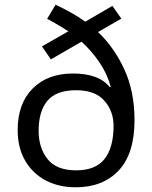

<svg xmlns="http://www.w3.org/2000/svg" viewBox="-20 -785 645 815"><path d="M216 -765Q248 -750 280.5 -732Q313 -714 342 -693L457 -760L495 -706L396 -649Q464 -585 507.5 -491Q551 -397 551 -275Q551 -133 484 -61.5Q417 10 301 10Q229 10 173.5 -19.5Q118 -49 86.5 -103.5Q55 -158 55 -233Q55 -345 118.5 -409Q182 -473 290 -473Q343 -473 382.5 -459Q422 -445 446 -415L450 -417Q434 -474 401 -522Q368 -570 326 -608L196 -533L158 -588L270 -652Q249 -666 226 -679.5Q203 -693 180 -705ZM303 -402Q219 -402 181.5 -357.5Q144 -313 144 -230Q144 -157 182 -109.5Q220 -62 303 -62Q386 -62 424 -110.5Q462 -159 462 -251Q462 -313 423 -357.5Q384 -402 303 -402Z"/></svg>

Font: Noto Sans Saurashtra
Style: Regular
Weight: 400
Designer: Monotype Design Team
Foundry: Monotype Imaging Inc.
Version: Version 2.001; ttfautohint (v1.8.4.7-5d5b)